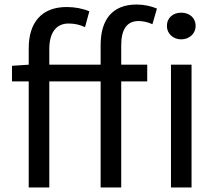

<svg xmlns="http://www.w3.org/2000/svg" viewBox="-20 -829 958 849"><path d="M425 -543H198V-613C198 -685 229 -725 283 -725C310 -725 332 -720 356 -709L375 -779C347 -791 311 -798 275 -798C163 -798 107 -728 107 -616V-543L33 -538V-469H107V0H198V-469H425V0H516V-469H631V-543H516V-629C516 -699 541 -736 593 -736C612 -736 634 -731 654 -722L674 -791C649 -802 616 -809 584 -809C475 -809 425 -740 425 -630ZM736 0H827V-543H736ZM781 -773C746 -773 718 -751 718 -714C718 -680 746 -655 781 -655C817 -655 845 -680 845 -714C845 -751 817 -773 781 -773Z"/></svg>

Font: Noto Sans CJK SC Regular
Style: Regular
Weight: 400
Designer: Ryoko NISHIZUKA (kana & ideographs); Paul D. Hunt (Latin, Greek & Cyrillic); Wenlong ZHANG (bopomofo); Sandoll Communica
Foundry: Adobe Systems Incorporated
Version: Version 1.004;PS 1.004;hotconv 1.0.82;makeotf.lib2.5.63406